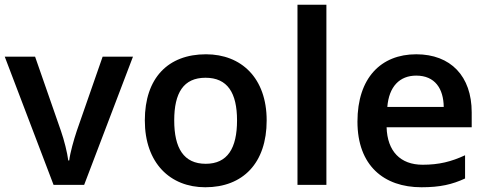

<svg xmlns="http://www.w3.org/2000/svg" viewBox="-20 -780 2057 810"><path d="M206 0H335L541 -541H413L304 -228C291 -189 276 -136 272 -103H268C264 -135 251 -188 237 -228L128 -541H0Z M1105 -272C1105 -451 998 -551 849 -551C689 -551 591 -451 591 -272C591 -92 698 10 846 10C1005 10 1105 -92 1105 -272ZM715 -272C715 -388 754 -452 847 -452C940 -452 980 -388 980 -272C980 -155 940 -89 848 -89C755 -89 715 -155 715 -272Z M1357 0V-760H1235V0Z M1736 -551C1587 -551 1488 -451 1488 -267C1488 -82 1599 10 1758 10C1837 10 1888 -2 1942 -27V-125C1884 -98 1832 -85 1763 -85C1669 -85 1614 -142 1611 -243H1970V-306C1970 -459 1881 -551 1736 -551ZM1736 -461C1815 -461 1851 -406 1852 -329H1614C1621 -415 1666 -461 1736 -461Z"/></svg>

Font: Noto Sans Kayah Li SemiBold
Style: Regular
Weight: 600
Designer: Monotype Design Team, Sérgio Martins
Foundry: Monotype Imaging Inc.
Version: Version 2.002